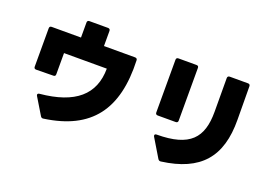

<svg xmlns="http://www.w3.org/2000/svg" viewBox="-114 -1155 2228 1552"><g transform="rotate(20 1000.0 -379.5)"><path d="M345 54C739 -1 908 -228 892 -647C892 -659 884 -665 872 -665H605V-795C605 -807 598 -814 586 -814H426C413 -814 407 -807 407 -795V-666H155C143 -666 136 -660 136 -647V-317C136 -304 143 -298 155 -298L303 -300C315 -300 321 -306 321 -319V-501H689C688 -277 545 -152 247 -124C237 -123 231 -118 231 -111C231 -108 232 -105 234 -101L321 43C327 52 334 56 345 54Z M1355 55C1684 12 1826 -155 1823 -474C1822 -557 1822 -673 1821 -761C1821 -773 1815 -780 1802 -780H1645C1633 -780 1626 -773 1626 -761C1626 -668 1627 -568 1627 -470C1627 -248 1536 -139 1250 -138C1239 -138 1233 -133 1233 -126C1233 -123 1234 -119 1236 -115L1331 43C1337 52 1344 56 1355 55ZM1205 -286H1360C1373 -286 1379 -293 1379 -305V-758C1379 -771 1373 -777 1360 -777H1205C1193 -777 1186 -771 1186 -758V-305C1186 -293 1193 -286 1205 -286Z"/></g></svg>

Font: LINE Seed JP App_OTF ExtraBold
Style: Regular
Weight: 800
Designer: LINE & Fontrix & Fontworks
Version: Version 1.013